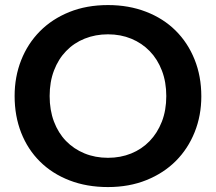

<svg xmlns="http://www.w3.org/2000/svg" viewBox="-20 -730 853 758"><path d="M406.3 -107Q356 -107 313.6 -124.4Q271.3 -141.8 240.5 -173.5Q209.8 -205.3 192.9 -250.3Q176 -295.3 176 -350.8Q176 -407 193.3 -452Q210.5 -497 241.3 -528.7Q272 -560.5 314.4 -577.5Q356.8 -594.5 406.3 -594.5Q456.5 -594.5 498.5 -577.1Q540.5 -559.7 571.2 -528Q602 -496.2 619.2 -451.2Q636.5 -406.2 636.5 -350.8Q636.5 -294.5 618.9 -249.5Q601.2 -204.5 570.5 -172.8Q539.7 -141 497.7 -124Q455.7 -107 406.3 -107ZM406.3 8.5Q490 8.5 558.1 -19Q626.3 -46.5 674.3 -94.6Q722.3 -142.8 748.5 -208.3Q774.8 -273.8 774.8 -349.8Q774.8 -429 748.1 -495.3Q721.5 -561.5 673.1 -609.4Q624.8 -657.3 556.6 -683.6Q488.5 -710 406.3 -710Q321.7 -710 253.6 -682.5Q185.5 -655 137.5 -606.5Q89.5 -558 63.6 -492.5Q37.7 -427 37.7 -351Q37.7 -272 63.6 -206Q89.5 -140 137.9 -92.1Q186.2 -44.2 254.4 -17.9Q322.5 8.5 406.3 8.5Z"/></svg>

Font: Tilda Sans VF
Style: Regular
Weight: 400
Designer: ParaType Ltd
Foundry: ParaType Ltd
Version: Version 1.010